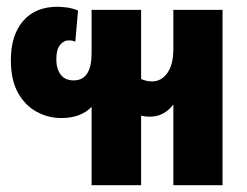

<svg xmlns="http://www.w3.org/2000/svg" viewBox="-20 -546 728 566"><path d="M250 0V-231Q218 -198 161 -198Q122 -198 88 -216.5Q54 -235 33 -272.5Q12 -310 12 -369Q12 -442 48 -484Q84 -526 149 -526Q161 -526 177 -524Q193 -522 210 -515L202 -423Q195 -426 191 -426.5Q187 -427 183 -427Q168 -427 157 -413.5Q146 -400 146 -371Q146 -343 159 -326Q172 -309 197 -309Q250 -309 250 -389V-517H396V-313Q412 -306 428 -306Q456 -306 473.5 -331Q491 -356 491 -401V-517H636V0H491V-238Q464 -202 421 -202Q408 -202 396 -205V0Z"/></svg>

Font: Noto Sans Thai UI ExtCond ExtBd
Style: Regular
Weight: 800
Width: 2
Designer: Monotype Design Team
Foundry: Monotype Imaging Inc.
Version: Version 2.000